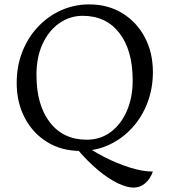

<svg xmlns="http://www.w3.org/2000/svg" viewBox="-20 -675 771 874"><path d="M588 179Q558 179 516 159Q474 139 426 99Q378 59 328 0L348 -27Q395 9 453.5 39Q512 69 570.5 87.5Q629 106 676 106Q663 141 640 160Q617 179 588 179ZM346 12Q260 12 194.5 -28.5Q129 -69 92.5 -139Q56 -209 56 -297Q56 -374 81.5 -439Q107 -504 152.5 -552.5Q198 -601 258 -628Q318 -655 386 -655Q472 -655 537.5 -614.5Q603 -574 639.5 -504.5Q676 -435 676 -347Q676 -273 651.5 -208Q627 -143 582 -93.5Q537 -44 477 -16Q417 12 346 12ZM375 -39Q437 -39 484 -74Q531 -109 557.5 -170Q584 -231 584 -309Q584 -446 523.5 -524.5Q463 -603 356 -603Q299 -603 251 -570Q203 -537 174.5 -476.5Q146 -416 146 -334Q146 -197 207 -118Q268 -39 375 -39Z"/></svg>

Font: Pitagon Serif
Style: Regular
Weight: 400
Designer: Travis Tran
Foundry: Pitagon
Version: Version 1.000;gftools[0.9.26]